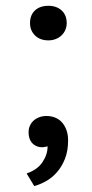

<svg xmlns="http://www.w3.org/2000/svg" viewBox="-20 -500 318 662"><path d="M78.6 -44.4Q78.6 -56.6 83.3 -66.9Q87.9 -77.1 96.2 -84.5Q104.5 -91.8 115.7 -95.9Q127 -100.1 140.1 -100.1Q156.2 -100.1 170.2 -94.5Q184.1 -88.9 193.8 -77.9Q203.6 -66.9 209.2 -51.3Q214.8 -35.6 214.8 -16.1Q214.8 20.5 203.9 47.9Q192.9 75.2 176 94.2Q159.2 113.3 138.4 124.8Q117.7 136.2 98.1 141.6L71.8 98.1Q108.9 85.4 126.5 59.1Q144.5 32.2 144 4.4Q117.7 12.7 98.1 -0.5Q78.6 -14.2 78.6 -44.4ZM83.5 -420.4Q83.5 -448.2 100.6 -464.1Q117.7 -480 147 -480Q174.8 -480 192.4 -464.1Q210 -448.2 210 -420.4Q210 -407.7 205.3 -397Q200.7 -386.2 192.4 -378.2Q184.1 -370.1 172.4 -365.5Q160.6 -360.8 147 -360.8Q117.7 -360.8 100.6 -377.9Q83.5 -395 83.5 -420.4Z"/></svg>

Font: PT Astra Sans
Style: Regular
Weight: 400
Designer: A.Korolkova, I. Chaeva
Foundry: ParaType Ltd
Version: Version 1.001; ttfautohint (v1.6)